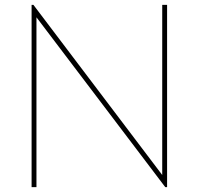

<svg xmlns="http://www.w3.org/2000/svg" viewBox="-20 -770 818 790"><path d="M647.5 -750H667.5V0H660L130 -698.8V0H110V-750H117.5L647.5 -50Z"/></svg>

Font: Now Thin
Style: Regular
Weight: 250
Designer: Alfredo Marco Pradil
Foundry: Alfredo Marco Pradil
Version: Version 1.002;PS 001.002;hotconv 1.0.88;makeotf.lib2.5.64775